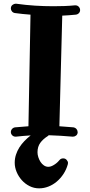

<svg xmlns="http://www.w3.org/2000/svg" viewBox="-20 -737 492 1045"><path d="M349.1 157.2Q341.3 185.5 325.7 209.5Q310.1 233.4 289.3 251Q268.6 268.6 243.9 278.3Q219.2 288.1 192.9 288.1Q165 288.1 140.9 275.9Q116.7 263.7 98.9 243.9Q81.1 224.1 70.6 199.2Q60.1 174.3 60.1 148.9Q60.1 126 66.9 105Q73.7 84 85.4 65.4Q97.2 46.9 113 30.5Q128.9 14.2 147 0Q126.5 1.5 106.4 2.9Q86.4 4.4 66.9 6.8H64.9Q53.7 6.8 46.4 -0.7Q39.1 -8.3 39.1 -18.1Q39.1 -27.8 45.7 -35.2Q52.2 -42.5 62 -43.9L134.8 -49.8L146 -657.2Q104 -660.2 61 -666Q51.3 -667.5 45.2 -674.8Q39.1 -682.1 39.1 -690.9Q39.1 -703.6 47.9 -710.2Q56.6 -716.8 64.9 -716.8H67.9Q119.6 -709.5 169.9 -706.3Q220.2 -703.1 270 -703.1Q300.3 -703.1 329.6 -704.1Q358.9 -705.1 388.2 -708H390.1Q401.4 -708 408.7 -700.2Q416 -692.4 416 -682.1Q416 -672.4 409.2 -665.3Q402.3 -658.2 392.1 -657.2Q374 -655.3 356 -654.1Q337.9 -652.8 318.8 -651.9L303.2 -49.8L379.9 -43.9Q391.1 -41.5 397 -33.9Q402.8 -26.4 402.8 -16.1Q401.9 -5.4 394.3 0.7Q386.7 6.8 377 6.8H375Q342.8 3.9 310.1 2Q277.3 0 245.1 -1L241.2 2.9Q213.9 20 199 40.8Q184.1 61.5 184.1 91.8Q184.1 104.5 188.5 118.4Q192.9 132.3 200.4 144Q208 155.8 219 163.3Q230 170.9 243.2 170.9Q252.9 170.9 262.5 166.5Q272 162.1 280.3 156.2Q288.6 150.4 294.9 144Q301.3 137.7 304.2 133.8Q311.5 125 324.2 125Q335.4 125 342.8 133.3Q350.1 141.6 350.1 149.9Q350.1 151.4 349.6 153.3Q349.1 155.3 349.1 157.2Z"/></svg>

Font: Ribeye
Style: Regular
Weight: 400
Designer: Astigmatic (AOETI)
Foundry: Astigmatic (AOETI)
Version: Version 1.000